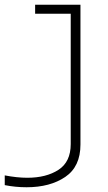

<svg xmlns="http://www.w3.org/2000/svg" viewBox="-136 -732 456 809"><path d="M203 -123Q203 -30 139 13.5Q75 57 -24 57Q-71 57 -116 48V7Q-64 17 -21 17Q59 17 110.5 -16.5Q162 -50 162 -125V-674H12V-712H203Z"/></svg>

Font: MuliDisplayVN ExtraLight
Style: Regular
Weight: 200
Designer: Vernon Adams
Foundry: Vernon Adams
Version: Version 2.100